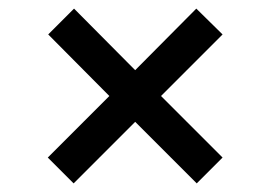

<svg xmlns="http://www.w3.org/2000/svg" viewBox="-20 -593 628 446"><path d="M151 -167 91 -227 234 -370 92 -513 152 -573 294 -430 436 -573 497 -513 354 -370 497 -227 437 -167 294 -310Z"/></svg>

Font: Plus Jakarta Display
Style: Regular
Weight: 400
Designer: Gumpita Rahayu
Foundry: Tokotype Studio
Version: Version 1.000;hotconv 1.0.109;makeotfexe 2.5.65596